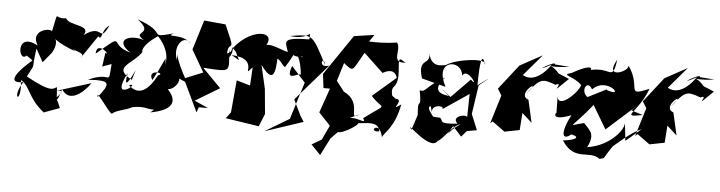

<svg xmlns="http://www.w3.org/2000/svg" viewBox="-48 -835 4629 1235"><g transform="rotate(5 2266.5 -217.0)"><path d="M215 -256 270 -323C340 -447 183 -433 420 -343L266 -435C331 -340 511 -357 455 -303L557 -453C587 -424 569 -495 623 -529C562 -403 586 -543 462 -453C511 -524 362 -503 341 -551C258 -535 294 -621 255 -446C286 -488 107 -470 174 -360C23 -443 57 -236 109 -290L149 -262C5 -137 27 -103 103 -118C29 -9 104 36 87 -130C149 -93 143 -19 250 65L351 28C313 -75 323 32 355 -94C422 11 534 -136 539 -149L300 -75C415 -112 298 -16 325 -41L321 -104C297 -97 297 -59 122 -156C179 -270 143 -173 168 -340Z M599 -262 658 -283C645 -127 668 -242 515 -169C669 -181 659 -154 587 -64C569 -127 686 62 691 32C737 -5 840 6 858 -74C767 23 817 -41 911 -19C1036 10 1056 -105 933 5C1095 -24 1109 -96 995 -187C1030 -80 1190 -266 1031 -259L1155 -203C1050 -377 1074 -432 1074 -345C1034 -449 1126 -525 1156 -445C1124 -527 962 -479 1043 -515C861 -468 1013 -511 800 -584C923 -492 759 -507 852 -455C751 -486 662 -437 772 -367C618 -407 743 -503 550 -341C551 -431 655 -328 612 -352ZM959 -262 928 -203C883 -278 1019 -254 962 -237C908 -135 848 -94 781 -158C866 -186 659 -26 766 -234C744 -113 788 -200 816 -257L796 -193C659 -268 797 -294 852 -382C849 -361 819 -407 939 -487C921 -506 1030 -414 1001 -306C978 -298 1009 -267 1001 -350Z M1459 -420 1436 -469C1460 -370 1509 -361 1422 -408C1616 -400 1485 -255 1564 -341L1557 -223L1469 -249L1450 -40L1420 0L1636 33L1669 -49L1654 -210L1619 -362C1697 -254 1718 -298 1718 -445C1706 -472 1709 -488 1666 -393C1729 -447 1744 -371 1771 -361C1856 -493 1776 -420 1881 -438C1860 -418 1826 -479 1840 -464C1826 -450 1870 -444 1878 -299C1898 -372 1766 -236 1816 -372L1906 -272L1831 -32L1674 62L1921 -20L1897 -58L1848 -159L2053 -395C1974 -369 2011 -469 2026 -397C1926 -589 1933 -586 1785 -563C1917 -544 1918 -631 1911 -552C1730 -550 1759 -524 1781 -460C1741 -460 1625 -539 1611 -456C1732 -582 1546 -610 1424 -451C1402 -504 1447 -427 1392 -416C1393 -503 1446 -421 1387 -552L1366 -601L1227 -614L1168 -422L1250 -280L1129 -231L1229 -21L1241 -55H1300L1211 -95L1367 -189L1247 -311C1450 -296 1405 -301 1407 -443C1389 -355 1430 -406 1426 -453Z M2225 -470 2326 -617 2195 -598 2018 -338 2029 -248H2071L2016 -90L2091 -10L2047 83L1984 120L2045 183L2102 71L2147 25C2171 38 2321 -52 2258 -53C2257 -19 2399 -91 2411 -2C2331 13 2407 -80 2431 33C2446 0 2509 -38 2537 -187C2454 -127 2563 -222 2497 -220L2474 -238C2452 -323 2516 -265 2500 -420C2489 -521 2524 -451 2547 -458C2436 -440 2512 -542 2474 -581C2327 -557 2232 -586 2269 -564ZM2275 -100C2196 -43 2292 -176 2162 -236L2111 -302L2147 -420C2215 -366 2200 -371 2273 -497L2399 -378C2507 -439 2492 -304 2497 -358L2343 -225C2426 -132 2456 -196 2300 -77C2334 -26 2240 -102 2186 -58Z M3036 -64 2994 -165 3022 -352C3068 -389 3127 -436 3014 -352C3015 -506 3027 -570 3051 -489C3065 -533 2865 -509 2800 -464C2768 -459 2709 -440 2687 -532C2707 -449 2612 -502 2655 -365L2811 -324C2718 -495 2901 -514 2911 -405C2940 -466 3031 -325 2969 -385L2848 -262L2780 -316L2843 -262C2863 -275 2688 -256 2802 -383C2680 -317 2689 -275 2647 -288C2675 -132 2628 -283 2653 -85C2661 -184 2662 -168 2616 -30C2561 -103 2747 103 2790 27C2822 16 2878 -84 2928 -92C2836 -37 2805 60 2881 -77L2938 -14C3024 -112 3022 -106 2935 -46ZM2737 -153C2729 -215 2840 -200 2793 -173L2969 -292L2966 -138C2972 -166 2856 -142 2908 -95C2776 -81 2820 -106 2792 -123L2735 -127C2794 -86 2682 -185 2727 -192Z M3499 -529C3509 -561 3330 -448 3479 -526C3476 -522 3391 -390 3299 -443L3417 -581L3272 -502L3147 -342L3173 -300L3117 -116L3132 -129L3213 -70L3310 -89L3318 -200L3382 -142L3349 -288C3257 -321 3450 -452 3325 -320C3414 -428 3418 -434 3514 -399C3582 -434 3450 -299 3597 -444L3528 -473C3461 -553 3419 -496 3593 -522Z M3993 -79 3980 -199C3989 -156 3902 -40 3752 -17C3796 -105 3761 -124 3719 -170C3608 -145 3629 -116 3776 -299L3753 -319L3859 -141L4050 -312L4015 -278L4090 -254C3939 -226 4057 -261 4119 -426C3964 -361 4065 -429 3972 -562C3974 -521 3817 -461 3896 -595C3872 -437 3864 -559 3703 -506C3734 -487 3781 -581 3613 -485C3535 -463 3623 -469 3679 -411C3662 -355 3529 -232 3534 -342L3536 -216C3540 -239 3485 -156 3633 -213C3571 -95 3586 -42 3643 -90C3708 -77 3670 -55 3593 -47C3677 85 3769 -2 3837 51C3885 37 3841 66 3932 -60C3860 24 3995 -123 4091 -163ZM3906 -318 3844 -398 3725 -338 3743 -330C3669 -353 3709 -462 3751 -390C3840 -484 3975 -346 3844 -395Z M4435 -529C4445 -561 4266 -448 4415 -526C4412 -522 4327 -390 4235 -443L4353 -581L4208 -502L4083 -342L4109 -300L4053 -116L4068 -129L4149 -70L4246 -89L4254 -200L4318 -142L4285 -288C4193 -321 4386 -452 4261 -320C4350 -428 4354 -434 4450 -399C4518 -434 4386 -299 4533 -444L4464 -473C4397 -553 4355 -496 4529 -522Z"/></g></svg>

Font: Asimov Silicon
Style: Regular
Weight: 400
Designer: Google
Version: Version 2.000980; 2014